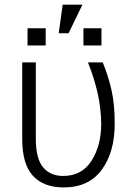

<svg xmlns="http://www.w3.org/2000/svg" viewBox="-20 -797 575 827"><path d="M134.3 -528.3V-197.8Q134.3 -114.3 165.3 -76.7Q196.3 -39.1 252 -39.1Q332.5 -39.1 374.3 -104.7Q416 -170.4 416 -263.7Q415 -333.5 400.1 -397.7Q385.3 -461.9 358.9 -528.3H422.4Q446.8 -468.8 460.4 -408.4Q474.1 -348.1 474.1 -264.6Q474.1 -141.6 418.2 -65.7Q362.3 10.3 254.4 10.3Q168 10.3 121.8 -39.8Q75.7 -89.8 75.7 -198.7V-528.3ZM417 -601.1H339.4V-675.3H417ZM176.8 -601.1H98.6V-675.3H176.8ZM250 -776.9H335L275.4 -653.8H232.9Z"/></svg>

Font: Roboto Web
Style: Light
Weight: 300
Designer: Google
Version: Version 1.200310; 2013